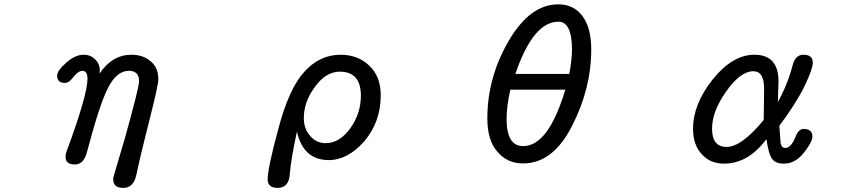

<svg xmlns="http://www.w3.org/2000/svg" viewBox="-20 -743 4040 897"><path d="M508.8 94.7Q508.8 85 516.6 61.5L562.5 -93.8Q629.9 -335.9 629.9 -363.3Q629.9 -412.1 582 -412.1Q525.4 -412.1 485.4 -334Q446.3 -259.8 386.7 -34.2Q372.1 25.4 330.1 25.4Q286.1 25.4 286.1 -10.7Q286.1 -24.4 294.9 -45.9Q388.7 -300.8 388.7 -375Q388.7 -412.1 365.2 -412.1Q344.7 -412.1 318.4 -377.9Q301.8 -355.5 283.2 -355.5Q247.1 -355.5 247.1 -389.6Q247.1 -414.1 290 -450.2Q331.1 -487.3 371.1 -487.3Q403.3 -487.3 425.8 -464.8Q446.3 -443.4 446.3 -415L445.3 -404.3V-399.4Q503.9 -487.3 594.7 -487.3Q647.5 -487.3 683.6 -457Q719.7 -426.8 719.7 -373Q719.7 -344.7 678.7 -184.6Q637.7 -23.4 617.2 73.2Q604.5 134.8 555.7 134.8Q508.8 134.8 508.8 94.7Z M1230.5 94.7Q1230.5 42 1280.3 -140.6Q1329.1 -327.1 1400.4 -406.2Q1472.7 -487.3 1571.3 -487.3Q1651.4 -487.3 1705.1 -436.5Q1758.8 -385.7 1758.8 -297.9Q1758.8 -174.8 1683.6 -85Q1605.5 4.9 1515.6 4.9Q1397.5 4.9 1367.2 -127.9Q1338.9 2.9 1334 69.3Q1330.1 134.8 1277.3 134.8Q1230.5 134.8 1230.5 94.7ZM1617.2 -144.5Q1666 -213.9 1666 -295.9Q1666 -408.2 1567.4 -408.2Q1502 -408.2 1451.2 -336.9Q1399.4 -267.6 1399.4 -191.4Q1399.4 -141.6 1428.7 -108.4Q1457 -74.2 1502 -74.2Q1566.4 -74.2 1617.2 -144.5Z M2303.7 -34.2Q2256.8 -86.9 2256.8 -189.5Q2256.8 -380.9 2356.4 -551.8Q2456.1 -722.7 2587.9 -722.7Q2660.2 -722.7 2701.2 -668Q2742.2 -612.3 2742.2 -512.7Q2742.2 -329.1 2652.3 -154.3Q2563.5 20.5 2423.8 20.5Q2349.6 20.5 2303.7 -34.2ZM2652.3 -509.8Q2652.3 -641.6 2588.9 -641.6Q2470.7 -641.6 2387.7 -397.5H2639.6Q2652.3 -466.8 2652.3 -509.8ZM2621.1 -324.2H2364.3Q2346.7 -248 2346.7 -186.5Q2346.7 -60.5 2423.8 -60.5Q2483.4 -60.5 2532.2 -126Q2581.1 -191.4 2621.1 -324.2Z M3256.8 -24.4Q3217.8 -67.4 3217.8 -141.6Q3217.8 -255.9 3309.6 -372.1Q3402.3 -487.3 3504.9 -487.3Q3617.2 -487.3 3617.2 -361.3L3615.2 -306.6L3614.3 -266.6Q3659.2 -347.7 3682.6 -436.5Q3695.3 -487.3 3733.4 -487.3Q3777.3 -487.3 3777.3 -450.2Q3777.3 -420.9 3739.3 -341.8Q3699.2 -259.8 3621.1 -155.3L3627 -73.2Q3631.8 -51.8 3649.4 -51.8Q3675.8 -51.8 3697.3 -105.5Q3710.9 -140.6 3734.4 -140.6Q3775.4 -140.6 3775.4 -104.5Q3775.4 -80.1 3735.4 -29.3Q3695.3 21.5 3641.6 21.5Q3603.5 21.5 3586.9 -1Q3571.3 -21.5 3560.5 -92.8Q3475.6 21.5 3362.3 21.5Q3296.9 21.5 3256.8 -24.4ZM3547.9 -182.6 3549.8 -329.1Q3549.8 -410.2 3500 -410.2Q3439.5 -410.2 3373 -316.4Q3306.6 -222.7 3306.6 -141.6Q3306.6 -56.6 3375 -56.6Q3444.3 -56.6 3547.9 -182.6Z"/></svg>

Font: jf-openhuninn-1.0
Style: Regular
Weight: 400
Designer: [Kosugi Maru]
      Designed by Motoya company      

      [Varela Round]
      Joe Prince(Latin component); Avraham Co
Foundry: justfont CO.,LTD.
Version: 1.0